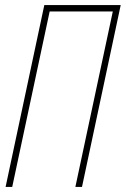

<svg xmlns="http://www.w3.org/2000/svg" viewBox="-20 -734 494 754"><path d="M2 0H28L175 -689H423L276 0H302L454 -714H154Z"/></svg>

Font: Noto Sans ExtraCondensed Thin
Style: Italic
Weight: 100
Width: 2
Italic angle: -12°
Designer: Monotype Design Team
Foundry: Monotype Imaging Inc.
Version: Version 2.013